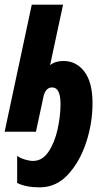

<svg xmlns="http://www.w3.org/2000/svg" viewBox="-30 -568 482 828"><path d="M369 -123Q369 -213 334 -259Q299 -305 244 -305Q208 -305 186 -287L242 -548H107L-10 0H125L156 -144Q164 -191 195 -191Q231 -191 231 -119Q231 -68 218.5 -11Q206 46 179.5 86Q153 126 112 126Q98 126 77.5 120Q57 114 44 104V221Q82 240 141 240Q212 240 263 185Q314 130 341.5 46.5Q369 -37 369 -123Z"/></svg>

Font: Noto Sans UI Condensed ExtraBold
Style: Italic
Weight: 800
Width: 3
Designer: Monotype Design Team
Foundry: Monotype Imaging Inc.
Version: 1.001